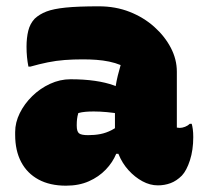

<svg xmlns="http://www.w3.org/2000/svg" viewBox="-20 -578 640 608"><path d="M540 -351Q540 -337 540 -322.5Q540 -308 540 -293Q540 -278 540 -263.5Q540 -249 540 -234Q540 -219 540 -204Q540 -189 540 -174Q541 -174 544 -173.5Q547 -173 549 -173Q557 -173 566 -176.5Q575 -180 581 -186H587Q589 -180 590.5 -169Q592 -158 592 -144Q592 -103 581.5 -70.5Q571 -38 556 -22Q539 -5 520 2Q501 9 480 9Q455 9 431 -4Q407 -17 387 -39Q367 -61 355.5 -89.5Q344 -118 344 -148Q344 -181 344 -212.5Q344 -244 344 -277Q344 -291 346.5 -306.5Q349 -322 353 -338.5Q357 -355 362 -372Q345 -379 325.5 -383Q306 -387 285.5 -388.5Q265 -390 242 -390Q212 -390 185 -388Q158 -386 131 -380.5Q104 -375 76 -367H70Q67 -382 65.5 -397.5Q64 -413 64 -430Q64 -458 69.5 -480.5Q75 -503 90 -519Q105 -533 127 -541.5Q149 -550 188 -554Q227 -558 293 -558Q346 -558 390.5 -540.5Q435 -523 468.5 -493Q502 -463 521 -426.5Q540 -390 540 -351ZM223 -180Q223 -162 230 -156Q237 -150 259 -150Q280 -150 298 -153.5Q316 -157 333.5 -166Q351 -175 370 -189L377 -91H348Q337 -64 315 -41Q293 -18 261.5 -4Q230 10 189 10Q138 10 102 -9.5Q66 -29 47 -65Q28 -101 28 -151V-160Q28 -190 42.5 -219.5Q57 -249 82 -273.5Q107 -298 138.5 -312.5Q170 -327 203 -327Q246 -327 280.5 -322Q315 -317 341 -307.5Q367 -298 383 -285Q392 -279 397.5 -268Q403 -257 405.5 -241.5Q408 -226 408 -205Q386 -213 363 -217Q340 -221 318 -223Q296 -225 277 -225Q263 -225 251 -224Q239 -223 228 -220Q225 -210 224 -201Q223 -192 223 -182Z"/></svg>

Font: Recursive Monospace Casual Black
Style: Regular
Weight: 900
Version: Version 1.047